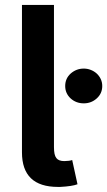

<svg xmlns="http://www.w3.org/2000/svg" viewBox="-20 -747 431 771"><path d="M221.6 3.6H212.7Q68.2 3.6 68.2 -135.3V-727.3H196.7V-156.2Q196.7 -140.3 199 -129.4Q201.3 -118.6 206.3 -112.2Q211.3 -105.8 219.3 -103Q227.3 -100.1 238.6 -100.1Q259.6 -100.5 269.9 -104.4L291.2 -7.1Q269.9 1.1 221.6 3.6ZM316.4 -332Q285.5 -332 263.5 -351.9Q241.8 -372.2 241.8 -401.6Q241.8 -431.8 263.8 -451.7Q286.6 -471.6 316.4 -471.6Q331 -471.6 344.3 -466.4Q357.6 -461.3 367.9 -452.1Q378.2 -442.8 384.4 -429.9Q390.6 -416.9 390.6 -401.6Q390.6 -371.8 368.6 -351.9Q346.6 -332 316.4 -332Z"/></svg>

Font: Linik Sans SemiBold
Style: Regular
Weight: 600
Designer: Fonts by Rasmus Andersson / Changes by Cristiano Sobral with parts from Marc Monis
Foundry: rsms
Version: Version 3.020; ttfautohint (v1.6)